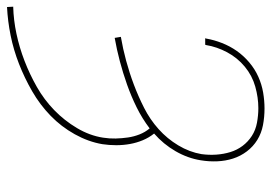

<svg xmlns="http://www.w3.org/2000/svg" viewBox="-156 -432 791 560"><g transform="rotate(90 240.0 -152.5)"><path d="M-19 223 -20 205Q19 204 59 195.5Q99 187 138 172Q177 157 214 136Q251 115 281.5 85.5Q312 56 334 19Q356 -18 362 -57Q365 -76 364.5 -94Q364 -112 361.5 -129.5Q359 -147 352.5 -163.5Q346 -180 335 -193Q306 -171 273.5 -155Q241 -139 207 -127Q173 -115 139 -106Q105 -97 71 -91L68 -109Q103 -115 138 -124.5Q173 -134 207.5 -147Q242 -160 275.5 -177Q309 -194 337 -219Q365 -244 384.5 -276.5Q404 -309 410 -344Q413 -366 411.5 -387.5Q410 -409 404 -428.5Q398 -448 386 -464Q374 -480 357 -491Q340 -502 318.5 -506Q297 -510 276 -510Q245 -510 213 -501Q181 -492 155 -470.5Q129 -449 113 -419Q97 -389 92 -358L91 -355H72L73 -358Q77 -381 86 -404Q95 -427 109 -447Q123 -467 142.5 -483.5Q162 -500 184.5 -510Q207 -520 230.5 -524Q254 -528 277 -528Q302 -528 325.5 -523.5Q349 -519 368.5 -507Q388 -495 402 -476.5Q416 -458 423 -436Q430 -414 431 -390Q432 -366 428 -342Q422 -304 401.5 -268.5Q381 -233 350 -206Q362 -191 369.5 -173Q377 -155 380.5 -135.5Q384 -116 384 -95.5Q384 -75 381 -55Q374 -14 352 25.5Q330 65 298 96Q266 127 227 149.5Q188 172 147 188Q106 204 64 212.5Q22 221 -19 223Z"/></g></svg>

Font: Iosevka Term Curly Th Obl
Style: Regular
Weight: 100
Italic angle: -9°
Designer: Belleve Invis
Foundry: Belleve Invis
Version: Version 32.3.0